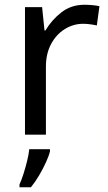

<svg xmlns="http://www.w3.org/2000/svg" viewBox="-20 -566 453 807"><path d="M335 -546Q350 -546 367.5 -544.5Q385 -543 398 -540L387 -459Q374 -462 358.5 -464Q343 -466 329 -466Q288 -466 252 -443.5Q216 -421 194.5 -380.5Q173 -340 173 -286V0H85V-536H157L167 -438H171Q197 -482 238 -514Q279 -546 335 -546ZM190 70Q186 88 173.5 115.5Q161 143 144.5 171Q128 199 110 221H62V209Q70 192 78.5 165.5Q87 139 94 110.5Q101 82 103 61H190Z"/></svg>

Font: Noto Sans
Style: Regular
Weight: 400
Designer: Monotype Design Team
Foundry: Monotype Imaging Inc.
Version: Version 2.007